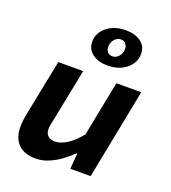

<svg xmlns="http://www.w3.org/2000/svg" viewBox="-141 -875 883 991"><g transform="rotate(20 300.0 -379.0)"><path d="M167.5 12Q105.4 12 72 -21.1Q38.7 -54.2 38.7 -115.5Q38.7 -133.8 40.9 -152.4Q43 -171.1 47 -189.6L108.3 -496.1H245.1L187.1 -206.5Q183.9 -191.9 181.3 -179.4Q178.7 -166.9 178.7 -155.8Q178.7 -130.6 192.6 -117.6Q206.5 -104.6 230.6 -104.6Q262.3 -104.6 297.8 -127.4Q333.2 -150.1 367.8 -193.6L427.3 -496.1H564L466.4 0H355L361.5 -85.3H357.5Q332.7 -60.7 302.1 -38.5Q271.4 -16.2 237 -2.1Q202.6 12 167.5 12ZM351.4 -566.1Q301.9 -566.1 269.4 -589.7Q236.8 -613.4 236.8 -655.3Q236.8 -704.1 277.5 -737Q318.2 -769.9 380.9 -769.9Q431.2 -769.9 463.4 -746.8Q495.6 -723.7 495.6 -681Q495.6 -632.8 455 -599.5Q414.4 -566.1 351.4 -566.1ZM360.3 -619.4Q379.9 -619.4 394.4 -636.6Q408.9 -653.7 408.9 -677.1Q408.9 -693.2 400 -704.9Q391.1 -716.6 372.7 -716.6Q352.8 -716.6 338.1 -699.5Q323.4 -682.4 323.4 -659Q323.4 -642.2 332.7 -630.8Q342.1 -619.4 360.3 -619.4Z"/></g></svg>

Font: SourceCodeVF
Style: Italic
Weight: 200
Italic angle: -11°
Monospace: yes
Designer: Paul D. Hunt, Teo Tuominen
Foundry: Adobe
Version: Version 1.026;hotconv 1.1.0;makeotfexe 2.6.0